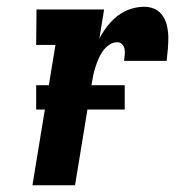

<svg xmlns="http://www.w3.org/2000/svg" viewBox="-20 -548 540 568"><path d="M76 0 144 -415H87L88 -520H288L274 -434Q284 -453 297.5 -470.5Q311 -488 328.5 -501.5Q346 -515 366.5 -521.5Q387 -528 407 -528Q425 -528 439.5 -520.5Q454 -513 462.5 -499.5Q471 -486 474.5 -469.5Q478 -453 478 -436.5Q478 -420 476.5 -402.5Q475 -385 473 -368H347Q348 -377 349 -385.5Q350 -394 348.5 -402.5Q347 -411 341.5 -417Q336 -423 327 -423Q314 -423 302.5 -415Q291 -407 283.5 -396Q276 -385 271 -373Q266 -361 262 -348.5Q258 -336 255.5 -323.5Q253 -311 251 -299L202 0ZM87 -224V-296H349V-224Z"/></svg>

Font: Iosevka Curly Slab Extrabold
Style: Italic
Weight: 800
Italic angle: -9°
Monospace: yes
Designer: Belleve Invis
Foundry: Belleve Invis
Version: Version 22.1.2; ttfautohint (v1.8.4)